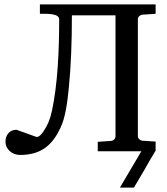

<svg xmlns="http://www.w3.org/2000/svg" viewBox="-20 -689 762 876"><path d="M690 0V-43L630 -47C619 -48 609 -57 609 -67V-602C609 -612 619 -621 630 -622L690 -626V-669H162V-626C191 -626 250 -629 250 -601C250 -455 243 -305 217 -183C208 -142 197 -117 178 -89C171 -79 160 -64 147 -64L55 -97C24 -97 5 -73 5 -43C5 -7 36 18 72 18C174 18 222 -34 256 -106C278 -152 287 -218 294 -288C304 -388 308 -500 308 -619H507V-67C507 -56 498 -47 486 -46L426 -42V1H625L527 167H591L640 84C654 59 670 31 689 0Z"/></svg>

Font: Veleka
Style: Regular
Weight: 400
Designer: Stefan Peev, Context Ltd, 2016; SIL International, 1997-2014.
Foundry: Stefan Peev, Context Ltd, 2016
Version: Version 1.000